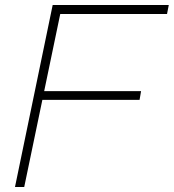

<svg xmlns="http://www.w3.org/2000/svg" viewBox="-20 -749 696 769"><path d="M40 0 191 -729H656L649 -693H209L224 -706L77 0ZM123 -349 136 -384H545L539 -349Z"/></svg>

Font: Mona Sans ExtraLight
Style: Italic
Weight: 200
Italic angle: -11.6951°
Designer: Deni Anggara
Foundry: GitHub
Version: Version 2.000